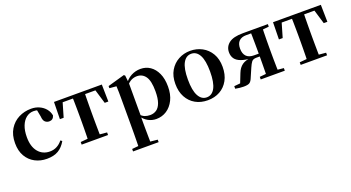

<svg xmlns="http://www.w3.org/2000/svg" viewBox="-53 -1184 3796 2075"><g transform="rotate(-20 1845.0 -146.5)"><path d="M308.1 16.2Q233.1 16.2 172.2 -16Q111.3 -48.3 75.4 -109.8Q39.6 -171.4 39.6 -259.7Q39.6 -354.7 79.5 -419.9Q119.4 -485 185.1 -518.5Q250.9 -551.9 329 -551.9Q380.5 -551.9 422.8 -532.5Q465.2 -513.2 492.8 -479.5Q520.4 -445.8 528 -402.4Q514.4 -355.6 469.4 -355.6Q441.9 -355.6 422.1 -373.6Q402.4 -391.6 399.6 -436.8L381.8 -530.1L449.7 -486.3Q420.8 -503.2 396.1 -510.6Q371.4 -518 344.6 -518Q298.2 -518 261.2 -489.4Q224.1 -460.7 202.9 -407.1Q181.7 -353.5 181.7 -277.6Q181.7 -168.4 232 -108Q282.4 -47.5 365.2 -47.5Q409.5 -47.5 445.8 -66.7Q482.2 -85.9 509.9 -121.4L527.8 -108.4Q492.1 -45.4 440.3 -14.6Q388.5 16.2 308.1 16.2Z M584.2 -339.1 587.8 -535.7H1137.8L1141.4 -339.1H1099.7L1041.1 -534.2L1107 -500.4H618.6L684.5 -534.2L627.4 -339.1ZM711.1 0V-29.9L822.7 -40.2H903.6L1014.5 -29.9V0ZM792.2 0Q793.2 -25.5 794.1 -67.4Q794.9 -109.4 795.4 -154.7Q795.9 -200 795.9 -234.8V-301.2Q795.9 -335.7 795.4 -381Q794.9 -426.4 794.1 -468.7Q793.2 -511 792.2 -535.7H933.4Q932.4 -511 931.9 -468.7Q931.4 -426.4 930.9 -381Q930.4 -335.7 930.4 -301.2V-234.8Q930.4 -200 930.9 -154.7Q931.4 -109.4 931.9 -67.4Q932.4 -25.5 933.4 0Z M1207.9 259.3V230.8L1317 220.1H1396.4L1502.1 230.8V259.3ZM1280.4 259.3Q1281.4 217.3 1281.9 174.2Q1282.4 131 1282.9 89.9Q1283.4 48.8 1283.4 13.8V-308.7Q1283.4 -358.5 1282.9 -393Q1282.4 -427.5 1280.4 -463.8L1201.2 -470.7V-495.2L1395.2 -550.4L1408.2 -540.9L1416.8 -460.8L1418.1 -455V-75.6L1416.4 -63V13Q1416.4 47.8 1416.9 89.3Q1417.4 130.8 1417.9 174Q1418.4 217.3 1419.4 259.3ZM1566.1 16.2Q1518 16.2 1474.7 -6.7Q1431.4 -29.6 1395.3 -82.3H1383.1L1401.6 -97.8Q1429.5 -67.8 1456.5 -57.3Q1483.6 -46.7 1518.1 -46.7Q1558.7 -46.7 1590.3 -67.9Q1621.8 -89.1 1639.9 -138.2Q1658 -187.4 1658 -270.1Q1658 -389.4 1621.9 -440.1Q1585.8 -490.8 1523.6 -490.8Q1492.3 -490.8 1462.4 -477.5Q1432.5 -464.2 1395 -421.1L1380.1 -437.5H1388.5Q1426.3 -497.6 1477.7 -524.8Q1529.1 -551.9 1586.6 -551.9Q1648.4 -551.9 1696.9 -519.1Q1745.5 -486.2 1774.2 -423.5Q1802.9 -360.9 1802.9 -271.4Q1802.9 -182.3 1771 -117.9Q1739.1 -53.5 1685.7 -18.6Q1632.3 16.2 1566.1 16.2Z M2158 16.2Q2078.7 16.2 2017.5 -18.3Q1956.3 -52.8 1921.5 -117Q1886.6 -181.2 1886.6 -269.8Q1886.6 -359.1 1923.8 -422Q1961 -484.9 2022.9 -518.4Q2084.8 -551.9 2158 -551.9Q2232.1 -551.9 2294.1 -518.8Q2356 -485.6 2393.2 -422.7Q2430.4 -359.8 2430.4 -269.8Q2430.4 -180.5 2395 -116.3Q2359.6 -52 2298.4 -17.9Q2237.2 16.2 2158 16.2ZM2158 -17.5Q2219 -17.5 2252.4 -80.1Q2285.7 -142.6 2285.7 -268.1Q2285.7 -394.2 2252.4 -456.1Q2219 -518 2158 -518Q2097.7 -518 2064 -456.1Q2030.2 -394.2 2030.2 -268.1Q2030.2 -142.6 2064 -80.1Q2097.7 -17.5 2158 -17.5Z M2760 -535.7H3047.4V-506.8L2937.7 -495.5L2907.8 -503.5H2785.4Q2732.7 -503.5 2703.5 -474.9Q2674.4 -446.3 2674.4 -388.3Q2674.4 -330.9 2703.8 -300.1Q2733.2 -269.4 2792.6 -269.4H2907.8V-237H2806Q2768.2 -237 2751.8 -215.8Q2735.5 -194.5 2718.6 -154.9L2673 -49.7Q2660 -16.8 2640.9 -3.3Q2621.9 10.2 2571.8 10.2Q2549.7 10.2 2526.6 7.7Q2503.6 5.2 2476.9 0V-29.6L2613.5 -42.4L2537.1 -11.2L2587.7 -139.9Q2608.8 -195.5 2649.2 -224.7Q2689.6 -253.9 2767 -258.1L2763.5 -247.9Q2686.1 -253.3 2638.5 -270.7Q2591 -288.1 2569.5 -318.6Q2548 -349.1 2548 -392.7Q2548 -456.4 2598.5 -496Q2649.1 -535.7 2760 -535.7ZM2842.7 0Q2843.7 -25.5 2844.2 -67.9Q2844.7 -110.4 2845.2 -158.9Q2845.7 -207.5 2845.7 -248.7V-301.2Q2845.7 -335.7 2845.2 -381Q2844.7 -426.4 2844.2 -468.7Q2843.7 -511 2842.7 -535.7H2978.8Q2977.8 -511 2976.9 -468.7Q2976 -426.4 2975.5 -381Q2975 -335.7 2975 -301.2V-234.8Q2975 -200 2975.5 -154.7Q2976 -109.4 2976.9 -67.4Q2977.8 -25.5 2978.8 0ZM2770.4 0V-29.9L2876.6 -40.2H2940.2L3047.4 -29.9V0Z M3103.2 -339.1 3106.8 -535.7H3656.8L3660.4 -339.1H3618.7L3560.1 -534.2L3626 -500.4H3137.6L3203.5 -534.2L3146.4 -339.1ZM3230.1 0V-29.9L3341.7 -40.2H3422.6L3533.5 -29.9V0ZM3311.2 0Q3312.2 -25.5 3313.1 -67.4Q3313.9 -109.4 3314.4 -154.7Q3314.9 -200 3314.9 -234.8V-301.2Q3314.9 -335.7 3314.4 -381Q3313.9 -426.4 3313.1 -468.7Q3312.2 -511 3311.2 -535.7H3452.4Q3451.4 -511 3450.9 -468.7Q3450.4 -426.4 3449.9 -381Q3449.4 -335.7 3449.4 -301.2V-234.8Q3449.4 -200 3449.9 -154.7Q3450.4 -109.4 3450.9 -67.4Q3451.4 -25.5 3452.4 0Z"/></g></svg>

Font: Source Han Serif JP VF
Style: Regular
Weight: 250
Designer: Ryoko NISHIZUKA 西塚涼子 (kana & ideographs); Frank Grießhammer (Latin, Greek & Cyrillic); Wenlong ZHANG 张文龙 (bopomofo); San
Foundry: Adobe
Version: Version 2.001;hotconv 1.1.0;makeotfexe 2.6.0